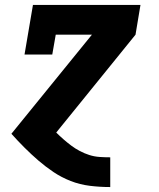

<svg xmlns="http://www.w3.org/2000/svg" viewBox="-20 -540 640 775"><path d="M424 215Q383 215 342.5 210Q302 205 265 190.5Q228 176 196 154.5Q164 133 135 108Q106 83 79 56Q52 29 26 0L351 -400H205L191 -320H79L113 -520H547L527 -400L207 -5Q221 9 236.5 22.5Q252 36 268 48Q284 60 302 69.5Q320 79 340 85.5Q360 92 381.5 93.5Q403 95 424 95H425V215Z"/></svg>

Font: Iosevka Etoile Heavy Oblique
Style: Regular
Weight: 900
Italic angle: -9°
Designer: Belleve Invis
Foundry: Belleve Invis
Version: Version 15.5.2; ttfautohint (v1.8.4)